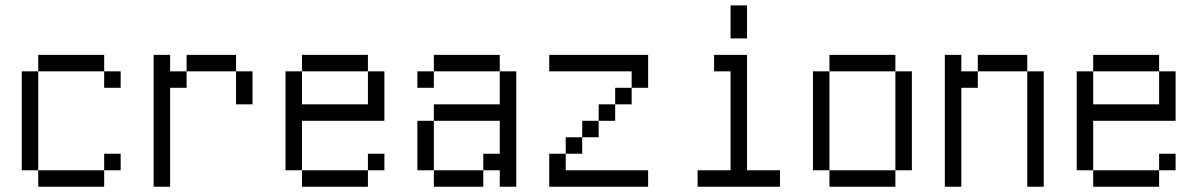

<svg xmlns="http://www.w3.org/2000/svg" viewBox="-20 -708 4540 728"><path d="M437.5 -62.5V-125H375V-62.5H125V0H375V-62.5ZM437.5 -375V-437.5H375V-375ZM125 -62.5Q125 -62.5 125 -437.5H62.5Q62.5 -437.5 62.5 -62.5ZM125 -437.5H375V-500H125Z M562.5 -500Q562.5 -500 562.5 0H625Q625 0 625 -375H687.5V-437.5H625V-500ZM875 -437.5Q875 -437.5 875 -312.5H937.5Q937.5 -312.5 937.5 -437.5ZM687.5 -437.5H875V-500H687.5Z M1437.5 -62.5V-125H1375V-62.5H1125V0H1375V-62.5ZM1125 -62.5V-250H1437.5V-437.5H1375Q1375 -437.5 1375 -312.5H1125Q1125 -312.5 1125 -437.5H1062.5Q1062.5 -437.5 1062.5 -62.5ZM1125 -437.5H1375V-500H1125Z M1625 -62.5V0H1812.5V-62.5ZM1625 -62.5V-250H1562.5V-62.5ZM1875 -62.5V0H1937.5V-437.5H1875Q1875 -437.5 1875 -312.5H1625V-250H1875Q1875 -250 1875 -125H1812.5V-62.5ZM1625 -437.5H1562.5V-375H1625ZM1625 -437.5H1875V-500H1625Z M2437.5 0V-62.5H2125V-125H2062.5Q2062.5 -125 2062.5 0ZM2125 -125H2187.5V-187.5H2125ZM2187.5 -187.5H2250V-250H2187.5ZM2250 -250H2312.5V-312.5H2250ZM2312.5 -312.5H2375V-375H2312.5ZM2375 -375H2437.5Q2437.5 -375 2437.5 -500H2062.5V-437.5H2375Z M2937.5 0V-62.5H2812.5V-500H2687.5V-437.5H2750Q2750 -437.5 2750 -62.5H2625V0ZM2750 -687.5Q2750 -687.5 2750 -562.5H2812.5Q2812.5 -562.5 2812.5 -687.5Z M3125 -62.5V0H3375V-62.5ZM3125 -62.5Q3125 -62.5 3125 -437.5H3062.5Q3062.5 -437.5 3062.5 -62.5ZM3375 -62.5H3437.5Q3437.5 -62.5 3437.5 -437.5H3375Q3375 -437.5 3375 -62.5ZM3125 -437.5H3375V-500H3125Z M3562.5 -500Q3562.5 -500 3562.5 0H3625Q3625 0 3625 -375H3687.5V-437.5H3625V-500ZM3875 -437.5V0H3937.5V-437.5ZM3687.5 -437.5H3875V-500H3687.5Z M4437.5 -62.5V-125H4375V-62.5H4125V0H4375V-62.5ZM4125 -62.5V-250H4437.5V-437.5H4375Q4375 -437.5 4375 -312.5H4125Q4125 -312.5 4125 -437.5H4062.5Q4062.5 -437.5 4062.5 -62.5ZM4125 -437.5H4375V-500H4125Z"/></svg>

Font: UnifontExMono
Style: Regular
Weight: 500
Version: Version 15.0.06